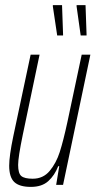

<svg xmlns="http://www.w3.org/2000/svg" viewBox="-20 -724 374 752"><path d="M16 -75Q16 -113 32 -190L100 -510H135L69 -195Q51 -108 51 -78Q51 -45 63.5 -34.5Q76 -24 108 -24Q149 -24 174.5 -54.5Q200 -85 214 -128.5Q228 -172 244 -246L300 -510H334L227 0H200L212 -73H208Q194 -37 169 -14.5Q144 8 101 8Q56 8 36 -11Q16 -30 16 -75ZM204 -585 187 -699V-704H223L227 -590V-585ZM296 -585 280 -699V-704H315L319 -590V-585Z"/></svg>

Font: Saira Ultra Condensed Thin
Style: Italic
Weight: 100
Width: 1
Italic angle: -12°
Designer: Hector Gatti with collaboration of the Omnibus-Type team
Foundry: Omnibus-Type
Version: Version 1.001; ttfautohint (v1.8)